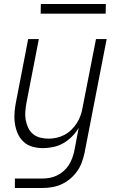

<svg xmlns="http://www.w3.org/2000/svg" viewBox="-20 -724 590 954"><path d="M192 210H54V163H192Q209 163 228 159.5Q247 156 264 147.5Q281 139 296 126Q311 113 321.5 96.5Q332 80 338.5 62.5Q345 45 349 27L371 -89Q358 -66 338 -46Q318 -26 294.5 -12.5Q271 1 244.5 6.5Q218 12 194 12Q165 12 139.5 4.5Q114 -3 95.5 -21Q77 -39 67 -63Q57 -87 53.5 -114Q50 -141 52.5 -169Q55 -197 61 -225L120 -530H173L112 -216Q108 -194 106 -172Q104 -150 107.5 -129.5Q111 -109 119.5 -90.5Q128 -72 143 -59Q158 -46 178.5 -40.5Q199 -35 221 -35Q241 -35 261 -39.5Q281 -44 299.5 -53.5Q318 -63 334 -78.5Q350 -94 361.5 -112Q373 -130 380 -149.5Q387 -169 390 -188L457 -530H510L400 36Q395 59 386.5 82.5Q378 106 363.5 126.5Q349 147 329 164Q309 181 286 191.5Q263 202 239 206Q215 210 192 210ZM505 -656H182L183 -704H506Z"/></svg>

Font: Lode Dark
Style: Italic
Weight: 400
Italic angle: -11°
Monospace: yes
Designer: Belleve Invis
Foundry: Belleve Invis
Version: Version 29.2.0; ttfautohint (v1.8.3)